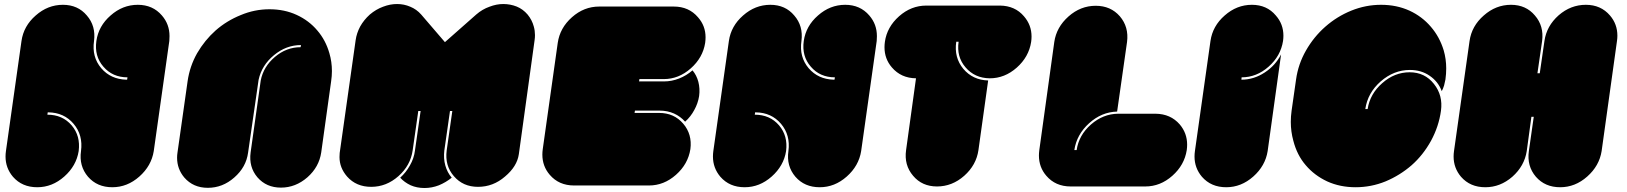

<svg xmlns="http://www.w3.org/2000/svg" viewBox="-20 -944 8170 964"><path d="M830.1 -738.3Q803.7 -553.7 752 -185.5Q740.2 -111.3 679.7 -57.6Q619.1 -3.9 543.9 -3.9Q467.8 -3.9 421.9 -56.6Q376 -110.4 386.7 -185.5Q397.5 -265.6 349.6 -322.3Q301.8 -378.9 222.7 -379.9Q221.7 -379.9 221.7 -379.9Q220.7 -379.9 219.7 -379.9Q218.8 -376 217.8 -368.2Q293.9 -368.2 339.8 -314.5Q384.8 -261.7 375 -185.5Q363.3 -111.3 302.7 -57.6Q242.2 -3.9 167 -3.9Q90.8 -3.9 44.9 -56.6Q7.8 -100.6 7.8 -158.2Q7.8 -171.9 9.8 -185.5Q36.1 -370.1 87.9 -738.3Q98.6 -813.5 159.2 -866.2Q219.7 -919.9 295.9 -919.9Q371.1 -919.9 416 -866.2Q461.9 -813.5 452.1 -738.3Q440.4 -658.2 488.3 -601.6Q536.1 -545.9 614.3 -543.9Q615.2 -543.9 616.2 -543.9Q617.2 -543.9 618.2 -543.9Q618.2 -547.9 620.1 -555.7Q544.9 -555.7 499 -609.4Q453.1 -662.1 463.9 -738.3Q474.6 -813.5 535.2 -866.2Q595.7 -919.9 671.9 -919.9Q747.1 -919.9 793 -866.2Q831.1 -822.3 831.1 -762.7Q831.1 -750 830.1 -738.3Z M921.9 -536.1Q932.6 -611.3 969.7 -676.8Q1007.8 -742.2 1062.5 -791Q1118.2 -839.8 1188.5 -868.2Q1257.8 -897.5 1333 -897.5Q1408.2 -897.5 1469.7 -869.1Q1531.2 -840.8 1573.2 -791Q1615.2 -742.2 1633.8 -676.8Q1646.5 -633.8 1646.5 -586.9Q1646.5 -562.5 1642.6 -536.1Q1626 -417 1592.8 -178.7Q1582 -105.5 1523.4 -53.7Q1463.9 -2 1390.6 -2Q1317.4 -2 1272.5 -53.7Q1228.5 -105.5 1238.3 -178.7Q1254.9 -299.8 1289.1 -540Q1302.7 -609.4 1360.4 -658.2Q1418 -707 1489.3 -707Q1489.3 -710.9 1491.2 -717.8Q1417 -717.8 1355.5 -667Q1293.9 -616.2 1278.3 -543Q1260.7 -420.9 1225.6 -177.7Q1215.8 -104.5 1156.2 -52.7Q1097.7 -1 1023.4 -1Q950.2 -1 905.3 -52.7Q869.1 -95.7 869.1 -152.3Q869.1 -165 871.1 -177.7Q887.7 -296.9 921.9 -536.1Z M2585 -169.9Q2576.2 -108.4 2515.6 -57.6Q2456.1 -5.9 2379.9 -5.9Q2304.7 -5.9 2258.8 -59.6Q2212.9 -112.3 2222.7 -188.5Q2232.4 -253.9 2251 -386.7Q2247.1 -386.7 2239.3 -386.7Q2229.5 -320.3 2210.9 -188.5Q2206.1 -148.4 2215.8 -113.3Q2225.6 -78.1 2248 -51.8Q2218.8 -28.3 2183.6 -13.7Q2148.4 0 2111.3 0Q2073.2 0 2042 -13.7Q2010.7 -28.3 1989.3 -51.8Q2018.6 -78.1 2038.1 -113.3Q2058.6 -148.4 2063.5 -188.5Q2073.2 -253.9 2091.8 -386.7Q2087.9 -386.7 2080.1 -386.7Q2070.3 -320.3 2051.8 -188.5Q2041 -113.3 1980.5 -59.6Q1919.9 -5.9 1843.8 -5.9Q1768.6 -5.9 1722.7 -57.6Q1684.6 -101.6 1684.6 -155.3Q1684.6 -165 1685.5 -175.8Q1712.9 -364.3 1765.6 -742.2Q1770.5 -777.3 1788.1 -810.5Q1806.6 -843.8 1836.9 -871.1Q1868.2 -897.5 1903.3 -910.2Q1938.5 -923.8 1973.6 -923.8Q2008.8 -923.8 2040 -910.2Q2071.3 -897.5 2094.7 -871.1Q2134.8 -824.2 2213.9 -732.4Q2266.6 -778.3 2371.1 -871.1Q2401.4 -897.5 2437.5 -910.2Q2472.7 -923.8 2506.8 -923.8Q2542 -923.8 2574.2 -911.1Q2605.5 -898.4 2628.9 -871.1Q2651.4 -843.8 2660.2 -810.5Q2666 -790 2666 -767.6Q2666 -754.9 2664.1 -742.2Q2637.7 -551.8 2585 -169.9Z M3446.3 -195.3Q3434.6 -120.1 3374 -66.4Q3313.5 -12.7 3238.3 -12.7Q3112.3 -12.7 2862.3 -12.7Q2786.1 -12.7 2740.2 -66.4Q2703.1 -109.4 2703.1 -168Q2703.1 -180.7 2705.1 -195.3Q2730.5 -373 2780.3 -728.5Q2791 -803.7 2851.6 -857.4Q2912.1 -911.1 2988.3 -911.1Q3113.3 -911.1 3363.3 -911.1Q3438.5 -911.1 3484.4 -857.4Q3522.5 -814.5 3522.5 -756.8Q3522.5 -743.2 3520.5 -728.5Q3508.8 -654.3 3448.2 -600.6Q3387.7 -546.9 3312.5 -546.9Q3271.5 -546.9 3190.4 -546.9Q3189.5 -543 3188.5 -535.2Q3229.5 -535.2 3313.5 -535.2Q3352.5 -535.2 3389.6 -549.8Q3426.8 -564.5 3457 -590.8Q3477.5 -566.4 3486.3 -533.2Q3495.1 -499 3490.2 -461.9Q3484.4 -424.8 3465.8 -391.6Q3448.2 -358.4 3419.9 -333Q3396.5 -359.4 3364.3 -374Q3331.1 -388.7 3291 -388.7Q3250 -388.7 3168 -388.7Q3167 -384.8 3166 -377Q3207 -377 3289.1 -377Q3364.3 -377 3410.2 -323.2Q3456.1 -269.5 3446.3 -195.3Z M4381.8 -738.3Q4355.5 -553.7 4303.7 -185.5Q4292 -111.3 4231.4 -57.6Q4170.9 -3.9 4095.7 -3.9Q4019.5 -3.9 3973.6 -56.6Q3927.7 -110.4 3938.5 -185.5Q3949.2 -265.6 3901.4 -322.3Q3853.5 -378.9 3774.4 -379.9Q3773.4 -379.9 3773.4 -379.9Q3772.5 -379.9 3771.5 -379.9Q3770.5 -376 3769.5 -368.2Q3845.7 -368.2 3891.6 -314.5Q3936.5 -261.7 3926.8 -185.5Q3915 -111.3 3854.5 -57.6Q3793.9 -3.9 3718.8 -3.9Q3642.6 -3.9 3596.7 -56.6Q3559.6 -100.6 3559.6 -158.2Q3559.6 -171.9 3561.5 -185.5Q3587.9 -370.1 3639.6 -738.3Q3650.4 -813.5 3710.9 -866.2Q3771.5 -919.9 3847.7 -919.9Q3922.9 -919.9 3967.8 -866.2Q4013.7 -813.5 4003.9 -738.3Q3992.2 -658.2 4040 -601.6Q4087.9 -545.9 4166 -543.9Q4167 -543.9 4168 -543.9Q4168.9 -543.9 4169.9 -543.9Q4169.9 -547.9 4171.9 -555.7Q4096.7 -555.7 4050.8 -609.4Q4004.9 -662.1 4015.6 -738.3Q4026.4 -813.5 4086.9 -866.2Q4147.5 -919.9 4223.6 -919.9Q4298.8 -919.9 4344.7 -866.2Q4382.8 -822.3 4382.8 -762.7Q4382.8 -750 4381.8 -738.3Z M5157.2 -733.4Q5145.5 -658.2 5085 -604.5Q5024.4 -550.8 4949.2 -550.8Q4874 -551.8 4828.1 -605.5Q4782.2 -658.2 4793 -734.4Q4789.1 -734.4 4781.2 -734.4Q4769.5 -655.3 4816.4 -598.6Q4864.3 -542 4941.4 -540Q4925.8 -422.9 4892.6 -190.4Q4881.8 -115.2 4821.3 -61.5Q4760.7 -7.8 4684.6 -7.8Q4609.4 -7.8 4564.5 -61.5Q4518.6 -115.2 4529.3 -190.4Q4545.9 -310.5 4579.1 -550.8Q4503.9 -551.8 4458 -605.5Q4420.9 -648.4 4420.9 -707Q4420.9 -719.7 4422.9 -734.4Q4433.6 -808.6 4494.1 -862.3Q4554.7 -916 4630.9 -916Q4753.9 -916 5001 -916Q5076.2 -915 5121.1 -862.3Q5159.2 -818.4 5159.2 -760.7Q5159.2 -747.1 5157.2 -733.4Z M5938.5 -190.4Q5926.8 -115.2 5866.2 -61.5Q5805.7 -7.8 5730.5 -7.8Q5605.5 -7.8 5355.5 -7.8Q5279.3 -7.8 5233.4 -61.5Q5196.3 -104.5 5196.3 -163.1Q5196.3 -175.8 5198.2 -190.4Q5223.6 -371.1 5273.4 -733.4Q5284.2 -807.6 5344.7 -861.3Q5405.3 -915 5481.4 -915Q5556.6 -915 5602.5 -862.3Q5648.4 -808.6 5638.7 -733.4Q5622.1 -616.2 5588.9 -383.8Q5510.7 -381.8 5448.2 -325.2Q5385.7 -268.6 5374 -190.4Q5377.9 -190.4 5385.7 -190.4Q5396.5 -265.6 5458 -319.3Q5518.6 -372.1 5593.8 -373Q5657.2 -373 5782.2 -373Q5857.4 -372.1 5903.3 -319.3Q5940.4 -275.4 5940.4 -217.8Q5940.4 -204.1 5938.5 -190.4Z M6212.9 -543.9Q6275.4 -543.9 6330.1 -580.1Q6383.8 -615.2 6412.1 -670.9Q6389.6 -509.8 6344.7 -185.5Q6333 -111.3 6272.5 -57.6Q6211.9 -3.9 6136.7 -3.9Q6060.5 -3.9 6014.6 -56.6Q5977.5 -100.6 5977.5 -158.2Q5977.5 -171.9 5979.5 -185.5Q6005.9 -370.1 6057.6 -738.3Q6068.4 -813.5 6128.9 -866.2Q6189.5 -919.9 6265.6 -919.9Q6340.8 -919.9 6385.7 -866.2Q6423.8 -823.2 6423.8 -764.6Q6423.8 -752 6421.9 -738.3Q6410.2 -663.1 6349.6 -609.4Q6289.1 -555.7 6213.9 -555.7Q6212.9 -551.8 6212.9 -543.9Z M7067.4 -114.3Q7008.8 -63.5 6936.5 -33.2Q6864.3 -3.9 6786.1 -3.9Q6708 -3.9 6643.6 -33.2Q6579.1 -63.5 6536.1 -114.3Q6492.2 -165 6473.6 -237.3Q6460.9 -283.2 6460.9 -332Q6460.9 -359.4 6464.8 -387.7Q6472.7 -440.4 6487.3 -544.9Q6498 -622.1 6537.1 -690.4Q6576.2 -758.8 6633.8 -809.6Q6692.4 -861.3 6764.6 -890.6Q6836.9 -919.9 6914.1 -919.9Q6992.2 -919.9 7056.6 -890.6Q7120.1 -861.3 7164.1 -809.6Q7208 -758.8 7228.5 -691.4Q7241.2 -647.5 7241.2 -600.6Q7241.2 -573.2 7237.3 -544.9Q7234.4 -529.3 7230.5 -514.6Q7225.6 -499 7218.8 -486.3Q7201.2 -534.2 7158.2 -563.5Q7116.2 -592.8 7058.6 -592.8Q6978.5 -592.8 6912.1 -535.2Q6846.7 -477.5 6835 -396.5Q6838.9 -396.5 6846.7 -396.5Q6858.4 -472.7 6919.9 -526.4Q6981.4 -581.1 7057.6 -581.1Q7133.8 -581.1 7179.7 -522.5Q7225.6 -464.8 7214.8 -387.7Q7204.1 -309.6 7165 -237.3Q7125 -165 7067.4 -114.3Z M8021.5 -185.5Q8009.8 -111.3 7949.2 -57.6Q7888.7 -3.9 7813.5 -3.9Q7737.3 -3.9 7691.4 -56.6Q7645.5 -110.4 7656.2 -185.5Q7664.1 -243.2 7680.7 -357.4Q7676.8 -357.4 7668.9 -357.4Q7661.1 -299.8 7645.5 -185.5Q7633.8 -110.4 7573.2 -56.6Q7512.7 -3.9 7437.5 -3.9Q7361.3 -3.9 7315.4 -56.6Q7278.3 -100.6 7278.3 -158.2Q7278.3 -171.9 7280.3 -185.5Q7306.6 -370.1 7358.4 -738.3Q7369.1 -813.5 7429.7 -866.2Q7490.2 -919.9 7566.4 -919.9Q7641.6 -919.9 7686.5 -866.2Q7732.4 -813.5 7722.7 -738.3Q7714.8 -683.6 7699.2 -576.2Q7703.1 -576.2 7710.9 -576.2Q7718.8 -629.9 7734.4 -738.3Q7745.1 -813.5 7805.7 -867.2Q7866.2 -919.9 7942.4 -919.9Q8017.6 -919.9 8063.5 -866.2Q8100.6 -823.2 8100.6 -764.6Q8100.6 -752 8098.6 -738.3Q8072.3 -553.7 8021.5 -185.5Z"/></svg>

Font: Superfatty Italic
Style: Italic
Weight: 400
Version: Version 1.0